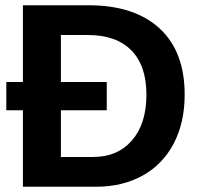

<svg xmlns="http://www.w3.org/2000/svg" viewBox="-20 -708 762 728"><path d="M680.2 -349.1Q680.2 -242.7 638.4 -163.3Q596.7 -84 520.3 -42Q443.8 0 345.2 0H66.9V-290H3.9V-397H66.9V-688H315.9Q489.7 -688 585 -600.3Q680.2 -512.7 680.2 -349.1ZM535.2 -349.1Q535.2 -459 478 -517.1Q420.9 -575.2 313 -575.2H210.9V-397H384.8V-290H210.9V-112.8H333Q426.3 -112.8 480.7 -176Q535.2 -239.3 535.2 -349.1Z"/></svg>

Font: Arial
Style: Bold
Weight: 700
Designer: Steve Matteson
Foundry: Ascender Corporation
Version: Version 2.00.3